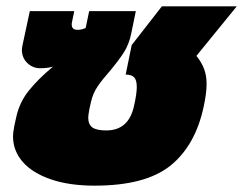

<svg xmlns="http://www.w3.org/2000/svg" viewBox="-20 -570 766 605"><path d="M21 -141Q21 -151 25 -173L31 -200Q41 -247 70.5 -284Q100 -321 147 -360Q129 -355 107 -355Q83 -355 66 -371.5Q49 -388 49 -413Q49 -418 51 -428L74 -535H214L207 -501Q206 -498 206 -493Q206 -476 224 -476Q238 -476 250 -482L261 -535H408L393 -462Q386 -430 371 -406Q356 -382 326 -346Q302 -319 287.5 -297.5Q273 -276 267 -250L262 -228Q258 -206 258 -200Q258 -178 271 -168.5Q284 -159 315 -159Q385 -159 402 -235Q411 -274 411 -296Q411 -318 402.5 -326.5Q394 -335 376 -335L395 -428L490 -550H726L599 -394Q615 -374 623 -353Q631 -332 631 -305Q631 -277 622 -235Q596 -112 517.5 -48.5Q439 15 278 15Q198 15 140 -5Q82 -25 51.5 -60Q21 -95 21 -141Z"/></svg>

Font: Prompt Black
Style: Italic
Weight: 900
Italic angle: -12°
Designer: Katatrad Team
Foundry: CadsonDemak
Version: Version 1.001